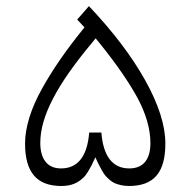

<svg xmlns="http://www.w3.org/2000/svg" viewBox="-20 -620 635 640"><path d="M298.8 -492.2 310.1 -478.5C368.2 -406.7 411.1 -344.2 439.5 -291.5C467.3 -238.8 481.4 -189 481.4 -142.6C481.4 -92.3 460.4 -58.6 411.1 -58.6C355.5 -58.6 324.2 -98.6 317.9 -178.2H277.3C271 -98.6 239.3 -58.6 183.1 -58.6C135.7 -58.6 114.3 -92.8 114.3 -143.6C114.3 -231.9 168.9 -336.4 287.6 -478.5ZM184.6 0C218.3 0 239.7 -10.7 256.8 -26.9C262.2 -31.2 267.1 -38.1 272.5 -46.4C282.7 -63.5 287.6 -72.8 297.9 -95.7C302.2 -85.4 306.2 -78.1 308.6 -72.8C314 -62 324.2 -42.5 331.5 -34.2C338.9 -25.9 351.1 -14.2 362.8 -9.3C374.5 -4.4 390.6 0 409.7 0C493.7 0 531.2 -45.9 531.2 -141.6C531.2 -201.7 508.8 -272 463.9 -352.5C418.9 -433.1 356.4 -515.1 276.4 -599.6L237.3 -554.7L252.9 -538.1L261.7 -528.8L253.4 -518.6C197.3 -448.7 155.8 -388.7 119.6 -323.7C83.5 -258.8 63.5 -195.8 63.5 -141.6C63.5 -46.4 102.1 0 184.6 0Z"/></svg>

Font: Shabnam Thin
Style: Regular
Weight: 100
Foundry: DejaVu fonts team - Redesigned by Saber Rastikerdar - Based on Vazir font
Version: Version 5.0.1